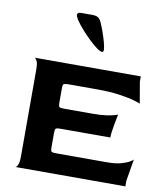

<svg xmlns="http://www.w3.org/2000/svg" viewBox="-94 -960 894 1038"><g transform="rotate(10 352.5 -440.5)"><path d="M665 -31V0H60Q60 2 66 -2.5Q72 -7 76.5 -20.5Q81 -34 81 -60V-540Q81 -566 76.5 -579Q72 -592 66 -597Q60 -602 60 -600H644V-570L664 -454Q664 -455 633.5 -464.5Q603 -474 549.5 -482Q496 -490 424 -490H276Q255 -490 247 -488.5Q239 -487 237 -481Q235 -475 235 -460V-386Q235 -370 237 -364.5Q239 -359 246 -357.5Q253 -356 275 -356H419Q466 -356 497 -360.5Q528 -365 543.5 -370Q559 -375 559 -376Q556 -361 547.5 -316Q539 -271 539 -246H275Q253 -246 246 -244.5Q239 -243 237 -237.5Q235 -232 235 -216V-142Q235 -125 237 -119.5Q239 -114 246 -112.5Q253 -111 275 -111H545Q592 -111 623 -120Q654 -129 669.5 -139Q685 -149 685 -151ZM328 -882Q348 -882 359 -875.5Q370 -869 378 -852Q399 -805 414.5 -749.5Q430 -694 415 -694Q395 -694 341.5 -745Q288 -796 257 -842Q246 -860 246 -868Q246 -882 267 -882Z"/></g></svg>

Font: Red Rose Bold
Style: Regular
Weight: 700
Designer: jaikishan Patel
Version: Version 1.000